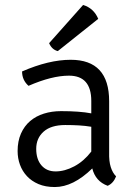

<svg xmlns="http://www.w3.org/2000/svg" viewBox="-20 -742 544 774"><path d="M448 -31Q437 -3 414 7Q365 -11 352 -63Q275 12 201 12Q163 12 135 0Q107 -12 88.5 -32Q70 -52 60.5 -78Q51 -104 51 -133Q51 -173 64.5 -203.5Q78 -234 101.5 -254Q125 -274 157 -284Q189 -294 226 -294Q301 -294 348 -285V-335Q348 -437 258 -437Q189 -437 95 -396Q69 -419 69 -454Q177 -501 265 -501Q420 -501 420 -334V-128Q419 -92 426.5 -68.5Q434 -45 448 -31ZM348 -131V-231Q324 -235 298 -236.5Q272 -238 243 -238Q186 -238 156 -211.5Q126 -185 126 -142Q126 -100 147 -75.5Q168 -51 204 -51Q241 -51 279.5 -71.5Q318 -92 348 -131ZM178 -568 315 -722Q358 -709 376 -666L213 -536Q189 -542 178 -568Z"/></svg>

Font: Signika
Style: Light
Weight: 300
Designer: Anna Giedrys
Foundry: Anna Giedrys
Version: Version 1.001